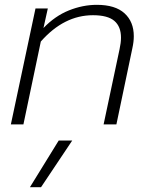

<svg xmlns="http://www.w3.org/2000/svg" viewBox="-20 -515 622 795"><path d="M127 -480H178L160 -399Q208 -449 265.5 -472Q323 -495 381 -495Q457 -495 495.5 -460Q534 -425 534 -365Q534 -342 528 -315L462 0H409L475 -311Q481 -338 481 -359Q481 -405 453.5 -428.5Q426 -452 365 -452Q245 -452 149 -343L77 0H25ZM223 67H279L150 260H104Z"/></svg>

Font: Prompt ExtraLight
Style: Italic
Weight: 275
Italic angle: -12°
Designer: Katatrad Team
Foundry: CadsonDemak
Version: Version 1.000